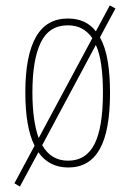

<svg xmlns="http://www.w3.org/2000/svg" viewBox="-20 -656 478 705"><path d="M384 -315Q384 -175 346 -108Q308 -41 231 -41Q160 -41 121 -97L53 29L33 17L107 -121Q73 -188 73 -317Q73 -451 111.5 -519.5Q150 -588 229 -588Q296 -588 332 -541L383 -636L404 -625L347 -519Q367 -483 375.5 -431.5Q384 -380 384 -315ZM99 -317Q99 -213 122 -149L319 -516Q303 -539 281 -551Q259 -563 229 -563Q160 -563 129.5 -499.5Q99 -436 99 -317ZM358 -316Q358 -371 352 -415.5Q346 -460 332 -491L135 -123Q167 -66 230 -66Q296 -66 327 -127Q358 -188 358 -316Z"/></svg>

Font: Noto Sans Tamil UI ExtraCondensed Thin
Style: Regular
Weight: 100
Width: 2
Designer: Jelle Bosma - Monotype Design Team
Foundry: Monotype Imaging Inc.
Version: Version 2.004; ttfautohint (v1.8.4.7-5d5b)